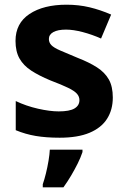

<svg xmlns="http://www.w3.org/2000/svg" viewBox="-20 -576 542 817"><path d="M460 -161Q460 -109 435.5 -70.5Q411 -32 361 -11Q311 10 234 10Q176 10 132 2.5Q88 -5 47 -22V-146Q91 -125 141.5 -113.5Q192 -102 230 -102Q276 -102 297 -114.5Q318 -127 318 -150Q318 -165 307.5 -177Q297 -189 270.5 -202Q244 -215 194 -234Q146 -254 113 -275.5Q80 -297 63 -327Q46 -357 46 -402Q46 -477 105.5 -516.5Q165 -556 263 -556Q315 -556 361 -545Q407 -534 453 -514L410 -412Q372 -429 332 -439.5Q292 -450 261 -450Q226 -450 207 -439.5Q188 -429 188 -410Q188 -395 198.5 -384Q209 -373 235.5 -361.5Q262 -350 310 -330Q359 -311 392.5 -289.5Q426 -268 443 -238Q460 -208 460 -161ZM331 71Q323 95 310.5 120Q298 145 283 170.5Q268 196 250 221H162V208Q169 188 175.5 161.5Q182 135 186.5 108Q191 81 192 61H331Z"/></svg>

Font: Noto Sans Syriac Eastern
Style: Bold
Weight: 700
Designer: Patrick Giasson and the Monotype Design Team
Foundry: Monotype Imaging Inc.
Version: Version 3.001